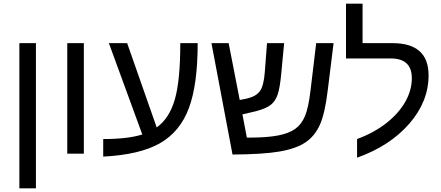

<svg xmlns="http://www.w3.org/2000/svg" viewBox="-20 -833 2392 1041"><path d="M85 -599.1V188H174.8V-599.1Z M344.7 -599.1V0H434.6V-599.1Z M539.6 -79.1V16.1C672 9.3 774.5 -14.8 846.9 -56.2C919.4 -97.5 971.6 -160.6 1003.7 -245.6C1035.7 -330.6 1051.8 -448.4 1051.8 -599.1H957.5C957.5 -463.4 947.6 -361.4 927.7 -293.2C907.9 -225 875.2 -174.6 829.6 -142.1L669.4 -599.1H570.3L751.5 -104C700 -87.4 629.4 -79.1 539.6 -79.1Z M1427.7 -599.1 1415.5 -439.9C1411.9 -392.4 1403.2 -358.8 1389.2 -339.1C1375.2 -319.4 1350.6 -305.7 1315.4 -297.9L1279.8 -291L1219.7 -599.1H1126.5L1240.7 4.9C1351.4 4.2 1436.4 -1.2 1495.8 -11.5C1555.3 -21.7 1601.9 -38.2 1635.7 -60.8C1669.6 -83.4 1695.8 -115.3 1714.4 -156.5C1732.9 -197.7 1747.2 -260.9 1757.3 -346.2L1788.6 -599.1H1694.3L1663.6 -342.8C1656.1 -279.6 1646.1 -233.2 1633.5 -203.4C1621 -173.6 1603.4 -150.6 1580.6 -134.3C1557.8 -118 1526.7 -106 1487.3 -98.4C1447.9 -90.7 1395.5 -86.9 1330.1 -86.9H1318.4L1294.4 -212.9L1367.7 -230C1405.4 -240.1 1432.5 -251.7 1448.7 -264.9C1465 -278.1 1477.3 -296.8 1485.6 -321C1493.9 -345.3 1500.5 -384.6 1505.4 -439L1520.5 -599.1Z M1916 -79.1V22C2034.5 -20.3 2128.7 -81.6 2198.7 -161.9C2268.7 -242.1 2303.7 -329.8 2303.7 -424.8C2303.7 -541 2238.4 -599.1 2107.9 -599.1H1945.8V-813H1856V-516.1H2098.6C2174.8 -516.1 2212.9 -480.5 2212.9 -409.2C2212.9 -366.2 2201.3 -323.9 2178 -282.2C2154.7 -240.6 2120.8 -202.1 2076.2 -166.7C2031.6 -131.4 1978.2 -102.2 1916 -79.1Z"/></svg>

Font: Arimo
Style: Regular
Weight: 400
Designer: Steve Matteson
Foundry: Monotype Imaging Inc.
Version: Version 1.32